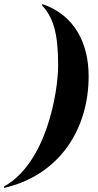

<svg xmlns="http://www.w3.org/2000/svg" viewBox="-63 -792 484 951"><path d="M-42 131 -43 139C240 73 376 -161 376 -414C376 -575 309 -716 147 -772L146 -764C199 -708 225 -630 225 -471C225 -332 166 15 -42 131Z"/></svg>

Font: Noto Serif Display
Style: Bold Italic
Weight: 700
Italic angle: -12°
Designer: Monotype Design Team
Foundry: Monotype Imaging Inc.
Version: Version 2.009